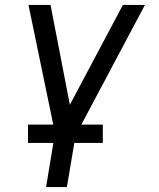

<svg xmlns="http://www.w3.org/2000/svg" viewBox="-20 -540 640 775"><path d="M166 215 202 -3 95 -520H184L262 -117L476 -520H565L285 7L250 215ZM395 37H93V-37H395Z"/></svg>

Font: Iosevka Extended Oblique
Style: Regular
Weight: 400
Width: 7
Italic angle: -9°
Monospace: yes
Designer: Belleve Invis
Foundry: Belleve Invis
Version: Version 32.0.1; ttfautohint (v1.8.4)